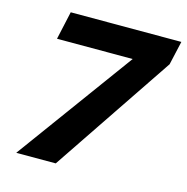

<svg xmlns="http://www.w3.org/2000/svg" viewBox="-104 -798 872 897"><g transform="rotate(15 332.0 -350.0)"><path d="M53 0 465 -564H99L129 -700H664L638 -585L244 0Z"/></g></svg>

Font: Red Hat Text
Style: Bold Italic
Weight: 700
Italic angle: -12°
Designer: Pentagram, MCKL
Foundry: Pentagram, MCKL
Version: Version 1.023; ttfautohint (v1.8.3)